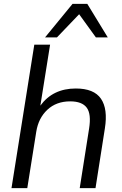

<svg xmlns="http://www.w3.org/2000/svg" viewBox="-20 -965 626 985"><path d="M39 0 156 -736H237L187 -423Q251 -511 369 -511Q462 -511 498 -458.5Q534 -406 518 -306L470 0H389L437 -305Q449 -380 425 -412.5Q401 -445 340 -445Q269 -445 223 -402Q177 -359 166 -289L120 0ZM211 -773 352 -945H428L533 -773H472L386 -892L272 -773Z"/></svg>

Font: Mulish
Style: Italic
Weight: 400
Italic angle: -9°
Designer: Vernon Adams
Foundry: Vernon Adams
Version: Version 3.603; ttfautohint (v1.8.3)